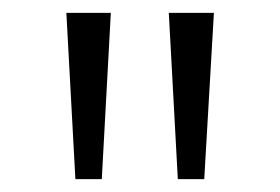

<svg xmlns="http://www.w3.org/2000/svg" viewBox="-20 -886 434 298"><path d="M97 -608 83 -866H152L138 -608ZM256 -608 242 -866H312L297 -608Z"/></svg>

Font: Noto Sans Malayalam UI Light
Style: Regular
Weight: 300
Designer: Jelle Bosma - Monotype Design Team
Foundry: Monotype Imaging Inc.
Version: Version 2.104; ttfautohint (v1.8.4.7-5d5b)